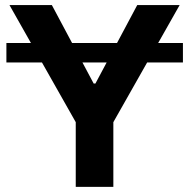

<svg xmlns="http://www.w3.org/2000/svg" viewBox="-20 -727 736 747"><path d="M691.7 -484.1H4.9V-559.8H691.7ZM181.8 -707.2 344.5 -401.9H351.2L513.9 -707.2H678.9L421 -251.7V0H274.7V-251.7L16.9 -707.2Z"/></svg>

Font: Pretendard Variable
Style: Regular
Weight: 400
Designer: Base glyphs from Inter by Rasmus Andersson; Hangul glyphs from Noto Sans CJK(Source Han Sans) by Jang Soo-young and Kang
Foundry: Kil Hyung-jin
Version: Version 1.100;FEAKit 1.0